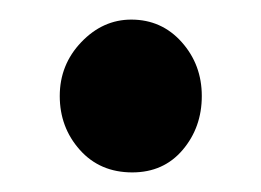

<svg xmlns="http://www.w3.org/2000/svg" viewBox="-20 -440 266 196"><path d="M115 -264Q82 -264 61.5 -287Q41 -310 41 -342Q41 -374 63 -397Q85 -420 114 -420Q145 -420 165.5 -397Q186 -374 186 -342Q186 -310 166.5 -287Q147 -264 115 -264Z"/></svg>

Font: Lora
Style: Bold
Weight: 700
Designer: Olga Karpushina, Alexei Vanyashin (Cyrillic)
Foundry: Cyreal
Version: Version 3.006; ttfautohint (v1.8.4.7-5d5b);gftools[0.9.30]